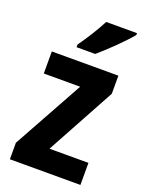

<svg xmlns="http://www.w3.org/2000/svg" viewBox="-145 -837 688 908"><g transform="rotate(20 199.5 -383.0)"><path d="M383 -757V-766H228C205 -721 171 -667 137 -619V-606H231C279 -647 353 -719 383 -757ZM377 0V-111H181L369 -456V-547H34V-436H217L22 -83V0Z"/></g></svg>

Font: Noto Sans Devanagari UI Condensed
Style: Bold
Weight: 700
Width: 3
Designer: Jelle Bosma - Monotype Design Team
Foundry: Monotype Imaging Inc.
Version: Version 2.004